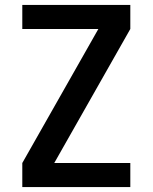

<svg xmlns="http://www.w3.org/2000/svg" viewBox="-20 -755 616 775"><path d="M70 0H506V-97H199L506 -638V-735H70V-638H377L70 -97Z"/></svg>

Font: Iosevka Sparkle Semibold
Style: Regular
Weight: 600
Designer: Belleve Invis
Foundry: Belleve Invis
Version: Version 4.5.0; ttfautohint (v1.8.3)